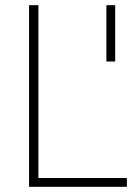

<svg xmlns="http://www.w3.org/2000/svg" viewBox="-20 -720 532 740"><path d="M424 -700V-483H390V-700ZM469 0H92V-700H128V-34H469Z"/></svg>

Font: Titillium Web[RUS by Daymarius]
Style: Regular
Weight: 200
Designer: Cyrillization by Daymarius
Foundry: Cyrillization by Daymarius
Version: Version 1.002 September 11, 2018